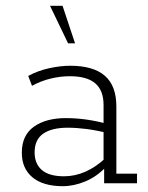

<svg xmlns="http://www.w3.org/2000/svg" viewBox="-20 -630 509 660"><path d="M196 10Q128 10 91.5 -20.5Q55 -51 55 -105Q55 -165 96.5 -194.5Q138 -224 206 -224Q242 -224 277 -219Q312 -214 351 -204L336 -196V-269Q336 -319 307.5 -343.5Q279 -368 220 -368Q188 -368 154.5 -360Q121 -352 90 -335L77 -369Q110 -387 149 -395.5Q188 -404 221 -404Q301 -404 340.5 -369.5Q380 -335 380 -264V-33H451V0H338V-60L344 -56Q313 -23 273.5 -6.5Q234 10 196 10ZM200 -24Q238 -24 274 -40Q310 -56 342 -86L336 -70V-186L352 -172Q313 -182 278 -186.5Q243 -191 213 -191Q158 -191 128.5 -170.5Q99 -150 99 -106Q99 -67 124 -45.5Q149 -24 200 -24ZM214 -481 152 -610H195L238 -481Z"/></svg>

Font: Rokkitt ExtraLight
Style: Regular
Weight: 250
Version: Version 3.103